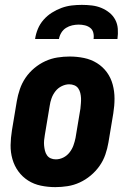

<svg xmlns="http://www.w3.org/2000/svg" viewBox="-20 -760 540 788"><path d="M207 8Q207 8 207 8Q207 8 207 8Q177 8 148 2Q119 -4 95.5 -19Q72 -34 55.5 -56.5Q39 -79 31 -107Q23 -135 23.5 -164.5Q24 -194 29 -225L49 -345Q53 -369 61.5 -394Q70 -419 85 -441Q100 -463 121 -480.5Q142 -498 166 -509Q190 -520 215.5 -524Q241 -528 266 -528Q266 -528 266 -528Q266 -528 266 -528Q296 -528 325 -522Q354 -516 378 -501Q402 -486 418.5 -463.5Q435 -441 442.5 -413Q450 -385 450 -355.5Q450 -326 445 -295L425 -175Q421 -151 412.5 -126Q404 -101 388.5 -79Q373 -57 352 -39.5Q331 -22 307 -11Q283 0 257.5 4Q232 8 207 8ZM209 -106Q225 -106 240 -113.5Q255 -121 265.5 -134.5Q276 -148 281.5 -163.5Q287 -179 290 -194L310 -314Q311 -325 312 -336Q313 -347 312.5 -357.5Q312 -368 309.5 -378.5Q307 -389 301 -397.5Q295 -406 285 -410Q275 -414 264 -414Q249 -414 233.5 -406.5Q218 -399 207.5 -385.5Q197 -372 191.5 -356.5Q186 -341 184 -326L164 -206Q162 -195 161 -184Q160 -173 161 -162.5Q162 -152 164.5 -141.5Q167 -131 173 -122.5Q179 -114 188.5 -110Q198 -106 209 -106ZM124 -600Q127 -621 135.5 -641.5Q144 -662 159 -679Q174 -696 193 -708Q212 -720 232.5 -727.5Q253 -735 274 -737.5Q295 -740 316 -740Q337 -740 357.5 -737.5Q378 -735 396 -727.5Q414 -720 429 -708Q444 -696 453 -679Q462 -662 463.5 -641.5Q465 -621 462 -600H364Q366 -613 363 -625.5Q360 -638 350.5 -645.5Q341 -653 328.5 -656Q316 -659 303 -659Q290 -659 276.5 -656Q263 -653 251 -645.5Q239 -638 231.5 -625.5Q224 -613 222 -600Z"/></svg>

Font: Iosevka SS04 Heavy
Style: Italic
Weight: 900
Italic angle: -9°
Monospace: yes
Designer: Belleve Invis
Foundry: Belleve Invis
Version: Version 19.0.0; ttfautohint (v1.8.4)